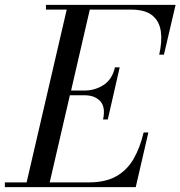

<svg xmlns="http://www.w3.org/2000/svg" viewBox="-65 -770 742 790"><path d="M283 -378H222.5L139.5 -19.5H300Q368.5 -19.5 413 -44.5Q457.5 -69.5 484.2 -115.5Q511 -161.5 526 -225H545.5L493.5 0H-45V-19.5H44.5L209.5 -730.5H124V-750H657.5L609.5 -545H590Q602.5 -598.5 596.8 -640.5Q591 -682.5 561.8 -706.5Q532.5 -730.5 474 -730.5H304.5L227.5 -397.5H283Q325.5 -397.5 361 -420.2Q396.5 -443 408 -493H427.5L378.5 -278.5H359Q370 -328.5 347.8 -353.2Q325.5 -378 283 -378Z"/></svg>

Font: Bodoni* 11pt
Style: Italic
Weight: 400
Italic angle: -13°
Version: Version 2.3